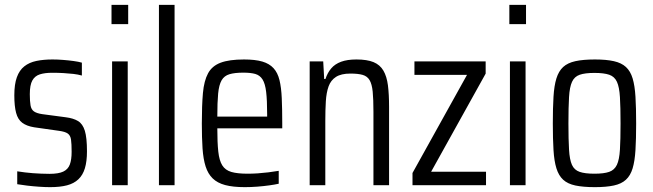

<svg xmlns="http://www.w3.org/2000/svg" viewBox="-20 -763 2689 791"><path d="M186.5 8Q165 8 140.2 6.2Q115.4 4.5 92 1.7Q68.7 -1.1 51 -4.1V-57.2Q66.9 -54.7 83.1 -52.7Q99.3 -50.7 115.7 -49.5Q132.1 -48.3 149.3 -47.6Q166.5 -46.8 184 -46.8Q221.2 -46.8 240.7 -56.1Q260.3 -65.4 267.7 -85.3Q275.1 -105.2 275.1 -137.3Q275.1 -170.5 272.6 -187.7Q270.2 -204.9 259.3 -212.8Q248.4 -220.7 222.6 -224.1L120.7 -238.6Q89.8 -243.6 71.7 -257.2Q53.5 -270.8 46.3 -298.2Q39 -325.6 39 -370.3Q39 -416.1 49.5 -444.9Q59.9 -473.7 80.2 -489.7Q100.5 -505.8 129.8 -511.9Q159.1 -518 196.4 -518Q217.5 -518 239.8 -516.2Q262.2 -514.5 282.7 -511.7Q303.3 -508.9 317.3 -504.9V-451.8Q301.3 -456.3 282.3 -458.5Q263.3 -460.7 241.7 -461.9Q220.1 -463.2 195.2 -463.2Q164.8 -463.2 144.3 -456.7Q123.8 -450.3 113.3 -431.6Q102.8 -412.9 102.8 -375.1Q102.8 -346 105.8 -329Q108.7 -312 119.8 -304.1Q130.9 -296.2 153.7 -292.8L250.8 -279.9Q282.1 -276 301.4 -264.4Q320.7 -252.8 329.5 -224.3Q338.3 -195.8 338.3 -139.5Q338.3 -98.3 329.8 -70Q321.3 -41.6 302.9 -24.3Q284.6 -7 256.1 0.5Q227.5 8 186.5 8Z M439.4 -663.5V-743H508.1V-663.5ZM441.8 0V-510H506.2V0Z M634.8 0V-743H699.2V0Z M988.5 8Q939.7 8 907.6 -0.6Q875.5 -9.2 856.2 -28Q836.8 -46.8 827.1 -77.3Q817.4 -107.9 814.4 -151.6Q811.5 -195.3 811.5 -254Q811.5 -328.5 816 -379.5Q820.6 -430.5 837.2 -461Q853.7 -491.5 889 -504.7Q924.3 -518 985.3 -518Q1031.5 -518 1060.7 -509.4Q1089.8 -500.8 1106.8 -482.2Q1123.9 -463.7 1131.4 -433.1Q1138.9 -402.6 1140.8 -358.4Q1142.8 -314.2 1142.8 -255.5V-234.3H875.3Q875.3 -175.3 879.3 -138.5Q883.3 -101.7 895.7 -81.8Q908.1 -61.9 933.1 -54.6Q958.1 -47.4 1000.2 -47.4Q1020.1 -47.4 1041.6 -48.8Q1063.2 -50.3 1085.6 -53Q1108.1 -55.7 1128.3 -59.2V-6.1Q1112.8 -2.5 1089.3 0.7Q1065.7 4 1039.7 6Q1013.6 8 988.5 8ZM1080.6 -262V-292.2Q1080.6 -350.2 1076.5 -384.4Q1072.4 -418.6 1061.6 -435.7Q1050.8 -452.8 1031.9 -458.3Q1012.9 -463.7 982.8 -463.7Q947.1 -463.7 925.5 -457.3Q903.8 -450.9 893 -432.2Q882.2 -413.4 878.7 -377.6Q875.3 -341.8 875.3 -282.6H1100.3Z M1255.8 0V-510H1311.6L1315.6 -437.4H1320.7Q1329.3 -463.4 1344.6 -481.3Q1359.8 -499.2 1385.2 -508.6Q1410.6 -518 1448.6 -518Q1492.3 -518 1519 -507Q1545.6 -495.9 1559.5 -472.1Q1573.4 -448.4 1578.2 -411.5Q1582.9 -374.5 1582.9 -322.7V0H1518.5V-302.5Q1518.5 -354.7 1515.4 -385.8Q1512.2 -416.8 1502.6 -432.9Q1493.1 -449 1474.1 -454.5Q1455.2 -459.9 1423.7 -459.9Q1385.5 -459.9 1364.2 -446.2Q1342.8 -432.4 1333.7 -407.1Q1324.6 -381.7 1322.4 -345.8Q1320.2 -309.9 1320.2 -265.1V0Z M1679.4 0V-50.3L1904 -454.6H1687.4V-510H1980.8V-459.7L1756.1 -55.4H1982.3V0Z M2078.4 -663.5V-743H2147.1V-663.5ZM2080.8 0V-510H2145.2V0Z M2431 8Q2382.4 8 2350.5 1.2Q2318.7 -5.5 2300.1 -22.6Q2281.6 -39.6 2272.3 -69.6Q2263 -99.6 2260.3 -144.9Q2257.5 -190.1 2257.5 -254.5Q2257.5 -319 2260.3 -364.5Q2263 -409.9 2272.3 -439.9Q2281.6 -469.9 2300.1 -487Q2318.7 -504 2350.5 -511Q2382.4 -518 2431 -518Q2477.5 -518 2508.9 -511Q2540.2 -504 2558.7 -487Q2577.3 -469.9 2586.3 -439.9Q2595.3 -409.9 2598 -364.5Q2600.8 -319 2600.8 -254.5Q2600.8 -190.1 2598 -144.9Q2595.3 -99.6 2586.3 -69.6Q2577.3 -39.6 2558.7 -22.6Q2540.2 -5.5 2508.9 1.2Q2477.5 8 2431 8ZM2428.9 -47.4Q2468.2 -47.4 2489.8 -55Q2511.4 -62.6 2521.5 -83.9Q2531.5 -105.2 2534 -146.4Q2536.5 -187.5 2536.5 -254.5Q2536.5 -321.6 2534 -362.9Q2531.5 -404.3 2521.7 -425.8Q2511.9 -447.4 2490.1 -455Q2468.2 -462.6 2428.9 -462.6Q2390.1 -462.6 2368.2 -455Q2346.4 -447.4 2336.6 -425.8Q2326.7 -404.3 2324.3 -362.9Q2321.8 -321.6 2321.8 -254.5Q2321.8 -187.5 2324.3 -146.4Q2326.7 -105.2 2336.3 -83.9Q2345.9 -62.6 2367.8 -55Q2389.6 -47.4 2428.9 -47.4Z"/></svg>

Font: Saira Thin Condensed
Style: Regular
Weight: 100
Width: 3
Version: Version 1.101